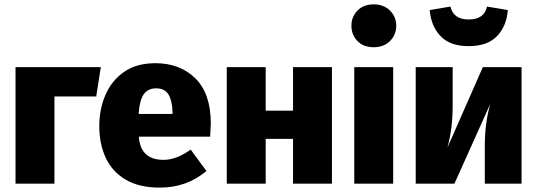

<svg xmlns="http://www.w3.org/2000/svg" viewBox="-20 -840 2457 878"><path d="M229 0H51V-533H441L420 -399H229Z M711 18Q616 18 554.5 -18.5Q493 -55 463.5 -118.5Q434 -182 434 -264Q434 -340 462 -405.5Q490 -471 547 -511Q604 -551 691 -551Q803 -551 873.5 -481.5Q944 -412 944 -275L941 -215H615Q622 -109 728 -109Q787 -109 852 -156L924 -58Q834 18 711 18ZM769 -319V-325Q768 -378 751 -407Q734 -436 694 -436Q656 -436 637 -408.5Q618 -381 614 -319Z M1498 0H1320V-205H1195V0H1017V-533H1195V-334H1320V-533H1498Z M1689 -624Q1642 -624 1614.5 -652.5Q1587 -681 1587 -722Q1587 -763 1614.5 -791.5Q1642 -820 1689 -820Q1735 -820 1763.5 -791.5Q1792 -763 1792 -722Q1792 -681 1763.5 -652.5Q1735 -624 1689 -624ZM1778 0H1600V-533H1778Z M2365 0H2197V-175Q2197 -277 2222 -365L2058 0H1881V-533H2050V-355Q2050 -252 2026 -165L2188 -533H2365ZM2123 -629Q2038 -629 1994.5 -675Q1951 -721 1945 -794L2040 -810Q2053 -751 2123 -751Q2195 -751 2207 -810L2302 -794Q2297 -721 2253 -675Q2209 -629 2123 -629Z"/></svg>

Font: Trujillo ExtraBold
Style: Regular
Weight: 800
Designer: Fira Sans original fonts by bBox Type GmbH, Carrois Corporate GbR, & Edenspiekermann AG / Changes by Cristiano Sobral
Foundry: Fira Sans original fonts by bBox Type GmbH, Carrois Corporate GbR, & Edenspiekermann AG / Changes by Cristiano Sobral
Version: Version 4.301;July 28, 2020;FontCreator 13.0.0.2655 64-bit